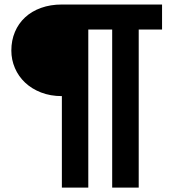

<svg xmlns="http://www.w3.org/2000/svg" viewBox="-20 -746 792 872"><path d="M716 -612H610V106H489.5V-612H381V106H261V-309.5Q209 -309.5 166.5 -326Q124 -342.5 94 -370.8Q64 -399 47.8 -436.8Q31.5 -474.5 31.5 -516.5Q31.5 -562.5 47.8 -601Q64 -639.5 94 -667.2Q124 -695 166.5 -710.2Q209 -725.5 261 -725.5H716Z"/></svg>

Font: Lato 2
Style: Regular
Weight: 800
Designer: Lukasz Dziedzic with Adam Twardoch and Botio Nikoltchev
Foundry: tyPoland Lukasz Dziedzic
Version: Version 2.015; 2015-08-06; http://www.latofonts.com/